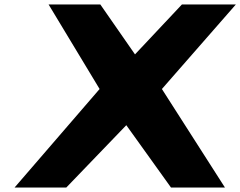

<svg xmlns="http://www.w3.org/2000/svg" viewBox="-20 -845 1083 865"><path d="M993.5 0 709.4 -444 1042.7 -825H799.7L588.2 -600L431.9 -825H198.8L428.7 -444L45.5 0H278.5L549 -281L750.5 0Z"/></svg>

Font: Hussar
Style: BdSuprExtOblOne
Weight: 700
Foundry: Cannot Into Space Fonts
Version: Version 2.00